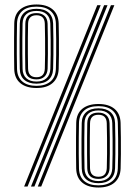

<svg xmlns="http://www.w3.org/2000/svg" viewBox="-20 -823 579 847"><path d="M146.7 0 469.3 -800H484.4L161.8 0ZM86.4 0 409 -800H424.1L101.5 0ZM116.6 0 439.2 -800H454.3L131.7 0ZM414.3 4.2Q368.7 4.2 343 -17.3Q317.2 -38.8 316.1 -79.3Q315.6 -106.6 315.4 -142.5Q315.1 -178.5 315.4 -215.2Q315.6 -251.9 316.2 -280.9Q317.2 -321.7 343 -342.9Q368.8 -364.2 414.3 -364.2Q459.3 -364.2 485 -342.9Q510.7 -321.6 512 -280.9Q512.9 -252.5 513.2 -215.9Q513.4 -179.4 513.3 -143.2Q513.1 -107 512.1 -79.3Q510.6 -40.3 485.7 -18.1Q460.7 4.2 414.3 4.2ZM414.3 -5.3Q452.4 -5.3 475.3 -23.9Q498.3 -42.5 499.8 -79.9Q500.8 -107.2 501.1 -140.8Q501.4 -174.3 501.1 -210.2Q500.9 -246 499.8 -280.6Q498.7 -316.1 476.6 -335.4Q454.5 -354.7 414.3 -354.7Q371.8 -354.7 350.5 -334.6Q329.1 -314.6 328.4 -280.4Q327.8 -251.8 327.5 -216.2Q327.1 -180.6 327.4 -144.9Q327.7 -109.2 328.4 -79.6Q329.4 -43.7 351.6 -24.5Q373.9 -5.3 414.3 -5.3ZM414.3 -14.9Q380.3 -14.9 360.9 -31.4Q341.4 -48 340.6 -80Q339.9 -109.8 339.6 -143Q339.4 -176.3 339.6 -211.2Q339.9 -246.2 340.6 -280.5Q341.3 -311.1 360.2 -328.1Q379 -345.1 414.3 -345.1Q448.4 -345.1 467.5 -328.4Q486.5 -311.8 487.6 -280.2Q488.6 -243.9 488.9 -209.4Q489.2 -175 488.9 -142.7Q488.6 -110.4 487.6 -80.1Q486.4 -48.8 467.4 -31.9Q448.5 -14.9 414.3 -14.9ZM414.3 -24.2Q442.5 -24.2 458.4 -38.8Q474.2 -53.4 475.3 -80.3Q476.3 -112.3 476.7 -143.4Q477.1 -174.6 476.7 -208.2Q476.4 -241.8 475.3 -280.1Q474.5 -306.9 458.7 -321.3Q442.8 -335.8 414.3 -335.8Q385.6 -335.8 369.6 -321.6Q353.5 -307.4 352.9 -280.2Q352.1 -246.2 351.9 -213.1Q351.6 -180.1 351.9 -147.1Q352.1 -114 352.8 -79.9Q353.6 -53.2 369.6 -38.7Q385.6 -24.2 414.3 -24.2ZM414.3 -33.8Q366.1 -33.8 364.9 -80.5Q364.3 -108.6 364.1 -143.1Q363.8 -177.6 364.1 -213.1Q364.4 -248.6 365 -279.5Q366 -326.2 414.3 -326.2Q436.6 -326.2 449.6 -314.2Q462.6 -302.3 463.3 -279.2Q464.1 -252 464.4 -216.6Q464.7 -181.2 464.5 -145.3Q464.4 -109.5 463.3 -81.1Q462.5 -58.3 449.6 -46.1Q436.7 -33.8 414.3 -33.8ZM414.3 -43.3Q449.8 -43.3 451.1 -81.5Q452.1 -109.6 452.3 -144.2Q452.5 -178.9 452.2 -214.3Q451.9 -249.6 451 -279.2Q450 -316.7 414.3 -316.7Q378.1 -316.7 377.2 -279.6Q376.6 -250.7 376.2 -216Q375.9 -181.2 376.1 -146.1Q376.4 -111 377.1 -81Q378.2 -43.3 414.3 -43.3ZM141 -434.8Q95.5 -434.8 69.7 -456.3Q43.9 -477.8 42.8 -518.3Q42.3 -545.6 42.1 -581.5Q41.8 -617.5 42.1 -654.2Q42.3 -690.9 42.9 -719.9Q43.9 -760.7 69.7 -781.9Q95.6 -803.2 141 -803.2Q186 -803.2 211.7 -781.9Q237.4 -760.6 238.8 -719.9Q239.6 -691.5 239.9 -654.9Q240.2 -618.4 240 -582.2Q239.8 -546 238.8 -518.3Q237.3 -479.3 212.4 -457.1Q187.5 -434.8 141 -434.8ZM141 -444.3Q179.1 -444.3 202 -462.9Q225 -481.5 226.5 -518.9Q227.5 -546.2 227.8 -579.8Q228.1 -613.3 227.9 -649.3Q227.6 -685.2 226.5 -719.6Q225.4 -755.1 203.3 -774.4Q181.2 -793.7 141 -793.7Q98.5 -793.7 77.2 -773.6Q55.9 -753.6 55.1 -719.4Q54.5 -690.8 54.2 -655.2Q53.8 -619.6 54.1 -583.9Q54.4 -548.2 55.1 -518.6Q56.1 -482.7 78.4 -463.5Q100.7 -444.3 141 -444.3ZM141 -453.9Q107.1 -453.9 87.6 -470.4Q68.1 -487 67.3 -519Q66.6 -548.8 66.4 -582Q66.1 -615.3 66.4 -650.2Q66.6 -685.2 67.4 -719.5Q68 -750.1 86.9 -767.1Q105.8 -784.1 141 -784.1Q175.2 -784.1 194.2 -767.4Q213.2 -750.8 214.3 -719.2Q215.3 -682.9 215.6 -648.4Q215.9 -614 215.6 -581.7Q215.3 -549.4 214.3 -519.1Q213.1 -487.8 194.2 -470.9Q175.2 -453.9 141 -453.9ZM141 -463.2Q169.3 -463.2 185.1 -477.8Q201 -492.4 202.1 -519.3Q203.1 -551.3 203.5 -582.5Q203.8 -613.8 203.5 -647.3Q203.1 -680.8 202 -719.1Q201.3 -745.9 185.4 -760.3Q169.6 -774.8 141 -774.8Q112.3 -774.8 96.3 -760.6Q80.3 -746.4 79.6 -719.2Q78.8 -685.2 78.6 -652.1Q78.3 -619.1 78.6 -586.1Q78.9 -553 79.6 -518.9Q80.3 -492.2 96.3 -477.7Q112.3 -463.2 141 -463.2ZM141 -472.8Q92.8 -472.8 91.6 -519.5Q91.1 -547.6 90.8 -582.1Q90.6 -616.6 90.9 -652.1Q91.1 -687.6 91.7 -718.5Q92.7 -765.2 141 -765.2Q163.4 -765.2 176.3 -753.2Q189.3 -741.3 190 -718.2Q190.9 -691 191.1 -655.6Q191.4 -620.2 191.3 -584.3Q191.1 -548.5 190.1 -520.1Q189.2 -497.3 176.3 -485.1Q163.4 -472.8 141 -472.8ZM141 -482.3Q176.5 -482.3 177.8 -520.5Q178.9 -548.6 179 -583.2Q179.2 -617.9 178.9 -653.3Q178.7 -688.6 177.7 -718.2Q176.7 -755.7 141 -755.7Q104.8 -755.7 103.9 -718.6Q103.3 -689.7 102.9 -655Q102.6 -620.2 102.9 -585.1Q103.1 -550 103.8 -520Q104.9 -482.3 141 -482.3Z"/></svg>

Font: Big Shoulders Inline Text SC Thin
Style: Regular
Weight: 100
Designer: Patric King
Foundry: XO Type Co
Version: Version 2.002